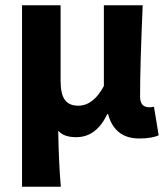

<svg xmlns="http://www.w3.org/2000/svg" viewBox="-20 -516 640 732"><path d="M64 196V-496H211V-209Q211 -157 227.5 -135Q244 -113 278 -113Q336 -113 376 -188V-496H524Q514 -264 514 -148Q514 -107 549 -107Q559 -107 567 -109L585 0Q558 12 511 12Q417 12 392 -81H389Q347 7 271 7Q222 7 202 -18Q204 107 212 196Z"/></svg>

Font: TypoPRO Source Code Pro
Style: Bold
Weight: 700
Monospace: yes
Designer: Paul D. Hunt, Teo Tuominen
Foundry: Adobe Systems Incorporated
Version: Version 2.010;PS 1.0;hotconv 1.0.84;makeotf.lib2.5.63406